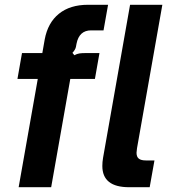

<svg xmlns="http://www.w3.org/2000/svg" viewBox="-20 -783 721 803"><path d="M58 0 138 -453H53L72 -561H157L167 -618Q180 -688 226.5 -725.5Q273 -763 348 -763H432L413 -656H361Q311 -656 300 -600Q300 -598 297.5 -586.5Q295 -575 283 -562L291 -552Q302 -558 312 -559.5Q322 -561 336 -561H396L377 -453H274L194 0ZM520 0Q408 0 408 -89Q408 -105 411 -123L524 -763H659L553 -163Q551 -149 551 -144Q551 -127 560.5 -119.5Q570 -112 590 -112H626L606 0Z"/></svg>

Font: Open Sauce Sans
Style: Bold Italic
Weight: 700
Italic angle: -10°
Designer: Alfredo Marco Pradil
Foundry: Creative Sauce Fz LLC
Version: Version 1.477